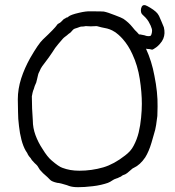

<svg xmlns="http://www.w3.org/2000/svg" viewBox="-20 -740 707 774"><path d="M116.2 -380.9Q113.3 -375 111.3 -366.2Q108.4 -352.5 108.4 -351.6Q108.4 -327.1 109.4 -302.7Q111.3 -278.3 112.3 -253.9Q112.3 -224.6 123 -195.3Q133.8 -166 151.4 -139.6Q170.9 -107.4 188.5 -92.8Q216.8 -68.4 231.4 -63.5Q247.1 -57.6 263.7 -54.7Q280.3 -51.8 299.8 -51.8Q349.6 -51.8 396.5 -65.4Q439.5 -78.1 484.4 -113.3Q507.8 -130.9 518.6 -152.3Q532.2 -177.7 539.1 -206.1Q545.9 -234.4 548.8 -265.6Q551.8 -295.9 551.8 -321.3Q551.8 -367.2 543.5 -421.4Q535.2 -475.6 513.7 -521.5Q498 -556.6 474.6 -583Q466.8 -591.8 458 -599.6Q446.3 -610.4 432.6 -617.2Q422.9 -622.1 412.1 -625Q395.5 -628.9 388.7 -629.9Q379.9 -631.8 370.1 -634.8L345.7 -633.8Q326.2 -634.8 325.2 -634.8Q319.3 -632.8 306.6 -632.8Q304.7 -632.8 292 -627.9Q279.3 -625 274.4 -620.1Q266.6 -611.3 263.7 -608.4Q255.9 -603.5 250 -597.7Q248 -595.7 246.1 -594.7Q245.1 -593.8 242.2 -591.8Q239.3 -588.9 237.3 -587.9L233.4 -584L215.8 -563.5Q202.1 -547.9 190.4 -528.3Q176.8 -507.8 163.1 -490.2Q146.5 -468.8 144.5 -463.9Q141.6 -458 138.7 -451.2Q134.8 -444.3 133.8 -439.5Q131.8 -430.7 129.9 -422.9Q127.9 -414.1 126 -407.2Q123 -400.4 120.1 -393.6Q118.2 -387.7 116.2 -380.9ZM258.8 9.8Q255.9 7.8 227.5 0Q215.8 -2.9 210.9 -2.9Q188.5 -7.8 181.6 -15.6Q174.8 -23.4 153.3 -42Q146.5 -48.8 140.6 -55.7Q130.9 -70.3 130.9 -71.3Q126 -77.1 120.1 -82Q109.4 -92.8 108.4 -94.7Q106.4 -98.6 103.5 -102.5Q99.6 -106.4 96.7 -110.4Q90.8 -119.1 89.8 -123L84 -131.8Q73.2 -150.4 66.4 -176.8Q59.6 -203.1 56.6 -231.4Q52.7 -260.7 52.7 -289.1Q51.8 -318.4 51.8 -339.8Q51.8 -380.9 65.4 -423.8Q79.1 -465.8 101.6 -505.9Q134.8 -563.5 152.3 -580.1Q201.2 -626 210 -639.6Q211.9 -643.6 216.8 -645.5Q222.7 -648.4 225.6 -651.4Q229.5 -655.3 232.4 -658.2Q235.4 -662.1 239.3 -664.1Q241.2 -665 243.2 -666Q245.1 -667 247.1 -668.9Q249 -669.9 252 -669.9Q253.9 -670.9 255.9 -672.9Q264.6 -680.7 298.8 -688.5Q327.1 -695.3 344.7 -694.3Q393.6 -694.3 398.4 -693.4Q414.1 -690.4 443.4 -678.7Q469.7 -668.9 477.5 -664.1Q499 -649.4 513.7 -630.9Q523.4 -618.2 533.2 -609.4Q537.1 -605.5 541 -600.6Q542 -601.6 543 -601.6L562.5 -597.7Q569.3 -594.7 577.6 -594.2Q585.9 -593.8 588.4 -597.2Q590.8 -600.6 592.3 -608.9Q593.8 -617.2 592.3 -623Q590.8 -628.9 587.4 -636.7Q584 -644.5 579.1 -652.8Q574.2 -661.1 566.4 -669.4Q558.6 -677.7 554.7 -680.7Q550.8 -683.6 548.8 -690.4Q546.9 -697.3 548.8 -706.1Q550.8 -714.8 555.7 -717.8Q560.5 -720.7 566.4 -718.8Q572.3 -716.8 585.4 -709Q598.6 -701.2 608.4 -692.4Q616.2 -685.5 621.1 -675.8Q621.1 -674.8 630.9 -653.3Q639.6 -630.9 640.6 -629.9Q643.6 -617.2 643.1 -606Q642.6 -594.7 638.2 -584Q633.8 -573.2 624.5 -563Q615.2 -552.7 609.9 -549.3Q604.5 -545.9 599.6 -542.5Q594.7 -539.1 591.8 -540Q588.9 -541 583.5 -542Q578.1 -543 571.3 -543Q570.3 -543.9 568.4 -543.9Q591.8 -493.2 602.5 -434.6Q616.2 -367.2 615.2 -310.5L614.3 -272.5Q614.3 -269.5 609.4 -236.3Q606.4 -216.8 600.6 -199.2Q595.7 -182.6 590.8 -165Q580.1 -128.9 565.4 -105.5Q544.9 -75.2 519.5 -63.5Q514.6 -61.5 511.7 -58.6Q508.8 -55.7 504.9 -52.7Q500 -47.9 492.2 -42Q489.3 -40 484.4 -37.1Q475.6 -34.2 472.7 -32.2Q467.8 -27.3 460.9 -25.4Q454.1 -21.5 449.2 -20.5Q439.5 -17.6 432.1 -12.2Q424.8 -6.8 415 -2.9Q404.3 1 387.7 4.9Q371.1 8.8 353.5 10.7Q336.9 12.7 321.3 13.7Q305.7 14.6 294.9 14.6Q272.5 14.6 258.8 9.8Z"/></svg>

Font: ToneOZ-Zhuyin-Tsuipita-TC
Style: Regular
Weight: 400
Designer: ÂÆ£ÂøóÂáåJeffrey Xuan(jeffreyx@gmail.com, ToneOZ.com) ÈòøÂù§(cjkFonts)
Foundry: ToneOZ
Version: Version 0.240710